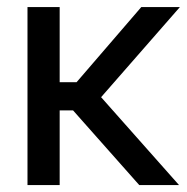

<svg xmlns="http://www.w3.org/2000/svg" viewBox="-20 -536 541 556"><path d="M152.8 -515.6V0H59.6V-515.6ZM501 -515.6 239.3 -216.3H120.6L119.1 -297.9H201.7L389.2 -515.6ZM383.3 0 189 -219.2 241.7 -289.6 498.5 0Z"/></svg>

Font: Inter Cardless Display
Style: Regular
Weight: 400
Designer: Rasmus Andersson
Foundry: rsms
Version: Version 4.001;git-9221beed3